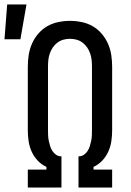

<svg xmlns="http://www.w3.org/2000/svg" viewBox="-62 -836 582 856"><path d="M62 0V-80H145V-92Q123 -102 106 -120Q89 -138 79 -160.5Q69 -183 65.5 -207Q62 -231 62 -255V-539Q62 -565 66 -591Q70 -617 80.5 -641Q91 -665 108.5 -685.5Q126 -706 148.5 -719Q171 -732 197.5 -737.5Q224 -743 250 -743Q276 -743 302.5 -737.5Q329 -732 351.5 -719Q374 -706 391.5 -685.5Q409 -665 419.5 -641Q430 -617 434 -591Q438 -565 438 -539V-255Q438 -231 434.5 -207Q431 -183 421 -160.5Q411 -138 394 -120Q377 -102 355 -92V-80H438V0H288V-139H290Q302 -139 312 -146Q322 -153 328.5 -163Q335 -173 338.5 -184.5Q342 -196 344.5 -208Q347 -220 347.5 -231.5Q348 -243 348 -255V-539Q348 -554 346.5 -568.5Q345 -583 340 -597.5Q335 -612 326.5 -624.5Q318 -637 306 -646Q294 -655 279.5 -659Q265 -663 250 -663Q235 -663 220.5 -659Q206 -655 194 -646Q182 -637 173.5 -624.5Q165 -612 160 -597.5Q155 -583 153.5 -568.5Q152 -554 152 -539V-255Q152 -243 152.5 -231.5Q153 -220 155.5 -208Q158 -196 161.5 -184.5Q165 -173 171.5 -163Q178 -153 188 -146Q198 -139 210 -139H212V0ZM-42 -661 -30 -816H56L29 -661Z"/></svg>

Font: Iosevka Medium
Style: Regular
Weight: 500
Monospace: yes
Designer: Belleve Invis
Foundry: Belleve Invis
Version: Version 32.5.0; ttfautohint (v1.8.4)